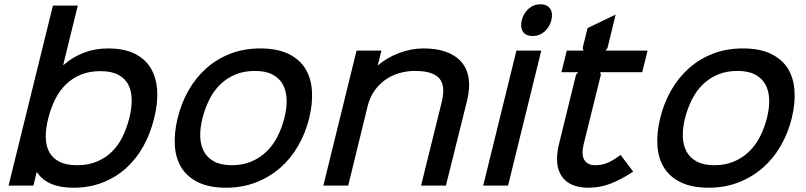

<svg xmlns="http://www.w3.org/2000/svg" viewBox="-20 -866 3761 896"><path d="M699 -313Q682 -243 649 -183.5Q616 -124 568 -81Q520 -38 458.5 -14Q397 10 323 10Q200 10 153 -62H151L136 0H20L227 -840H343L275 -563H277Q319 -600 371.5 -620Q424 -640 484 -640Q559 -640 608.5 -615.5Q658 -591 684 -547Q710 -503 713.5 -443Q717 -383 699 -313ZM583 -313Q595 -360 594.5 -400.5Q594 -441 579 -470.5Q564 -500 532 -517Q500 -534 449 -534Q397 -534 357 -517.5Q317 -501 287 -471.5Q257 -442 237 -401.5Q217 -361 205 -313Q193 -266 193.5 -226Q194 -186 209.5 -157Q225 -128 257 -111.5Q289 -95 340 -95Q391 -95 431 -111.5Q471 -128 501 -157Q531 -186 551 -226Q571 -266 583 -313Z M1423 -315Q1406 -246 1372 -186.5Q1338 -127 1288.5 -83.5Q1239 -40 1175 -15Q1111 10 1035 10Q958 10 906.5 -14.5Q855 -39 827.5 -82.5Q800 -126 796 -185.5Q792 -245 809 -315Q826 -385 860 -444.5Q894 -504 943 -547.5Q992 -591 1055 -615.5Q1118 -640 1195 -640Q1272 -640 1324 -615.5Q1376 -591 1403.5 -548Q1431 -505 1435.5 -445Q1440 -385 1423 -315ZM1307 -315Q1319 -362 1317.5 -402Q1316 -442 1300 -471.5Q1284 -501 1252 -518Q1220 -535 1170 -535Q1119 -535 1079 -518.5Q1039 -502 1008.5 -472.5Q978 -443 957.5 -402.5Q937 -362 925 -315Q913 -268 914.5 -228Q916 -188 932 -158.5Q948 -129 980 -112Q1012 -95 1062 -95Q1112 -95 1152.5 -112Q1193 -129 1223.5 -158.5Q1254 -188 1274.5 -228Q1295 -268 1307 -315Z M2160 -398 2061 0H1945L2039 -380Q2048 -414 2048.5 -442.5Q2049 -471 2036.5 -491.5Q2024 -512 1995 -523.5Q1966 -535 1916 -535Q1878 -535 1842.5 -524.5Q1807 -514 1778 -493.5Q1749 -473 1727.5 -442.5Q1706 -412 1696 -372L1605 0H1489L1644 -630H1760L1743 -562H1745Q1787 -598 1843.5 -619Q1900 -640 1956 -640Q2017 -640 2061.5 -624Q2106 -608 2133 -577Q2160 -546 2167 -501Q2174 -456 2160 -398Z M2553 -772Q2545 -740 2521.5 -719Q2498 -698 2466 -698Q2433 -698 2420 -719Q2407 -740 2415 -772Q2423 -804 2446.5 -825Q2470 -846 2502 -846Q2534 -846 2547.5 -825Q2561 -804 2553 -772ZM2351 0H2235L2390 -630H2506Z M2935 -65Q2875 -26 2826.5 -8Q2778 10 2727 10Q2637 10 2601 -44Q2565 -98 2589 -195L2668 -517L2678 -529H2600L2625 -630H2703L2699 -642L2722 -735L2853 -798L2815 -642L2806 -630H3002L2977 -529H2781L2784 -517L2704 -194Q2692 -144 2707 -119.5Q2722 -95 2758 -95Q2787 -95 2813.5 -105.5Q2840 -116 2876 -143Z M3675 -315Q3658 -246 3624 -186.5Q3590 -127 3540.5 -83.5Q3491 -40 3427 -15Q3363 10 3287 10Q3210 10 3158.5 -14.5Q3107 -39 3079.5 -82.5Q3052 -126 3048 -185.5Q3044 -245 3061 -315Q3078 -385 3112 -444.5Q3146 -504 3195 -547.5Q3244 -591 3307 -615.5Q3370 -640 3447 -640Q3524 -640 3576 -615.5Q3628 -591 3655.5 -548Q3683 -505 3687.5 -445Q3692 -385 3675 -315ZM3559 -315Q3571 -362 3569.5 -402Q3568 -442 3552 -471.5Q3536 -501 3504 -518Q3472 -535 3422 -535Q3371 -535 3331 -518.5Q3291 -502 3260.5 -472.5Q3230 -443 3209.5 -402.5Q3189 -362 3177 -315Q3165 -268 3166.5 -228Q3168 -188 3184 -158.5Q3200 -129 3232 -112Q3264 -95 3314 -95Q3364 -95 3404.5 -112Q3445 -129 3475.5 -158.5Q3506 -188 3526.5 -228Q3547 -268 3559 -315Z"/></svg>

Font: TypoPRO Sinkin Sans
Style: 500 Medium Italic
Weight: 500
Italic angle: -112°
Designer: Keith Bates
Foundry: K-Type
Version: Sinkin Sans (version 1.0)  by Keith Bates   •   © 2014   www